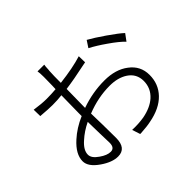

<svg xmlns="http://www.w3.org/2000/svg" viewBox="-141 -805 1030 1030"><g transform="rotate(-45 373.5 -290.5)"><path d="M228 24Q184 24 132 -12Q75 -51 75 -93Q75 -146 134 -199Q180 -241 243 -268V-291Q243 -332 245 -424Q213 -420 175 -420Q145 -420 86 -425L85 -474Q139 -466 175 -466Q210 -466 246 -469Q246 -478 247 -495Q248 -549 248 -560Q248 -590 245 -605H296Q294 -596 293 -570Q292 -564 292 -561Q290 -529 290 -473Q392 -485 459 -506L460 -459Q456 -458 444 -456Q351 -436 289 -428Q287 -338 287 -294V-286Q374 -317 464 -317Q549 -317 602 -276Q657 -235 657 -166.5Q657 -98 612 -51Q566 -3 480 13Q453 19 404 22Q399 22 397 22L382 -24Q428 -22 471 -29Q534 -41 571 -74Q612 -111 612 -166Q612 -220 567 -250Q526 -277 464 -277Q376 -277 288 -242Q288 -213 290 -155Q291 -78 291 -55Q291 24 228 24ZM218 -22Q248 -22 248 -61Q248 -77 246 -130Q244 -191 244 -223Q196 -200 160 -167Q120 -132 120 -98Q120 -71 157 -46Q191 -22 218 -22ZM695 -380Q670 -407 615 -445Q565 -480 526 -500L551 -538Q587 -518 642 -480Q701 -439 723 -418Z"/></g></svg>

Font: GenSekiGothic TW L
Style: Regular
Weight: 300
Version: Version 1.501;PS 1;hotconv 16.6.51;makeotf.lib2.5.65220